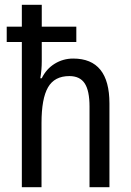

<svg xmlns="http://www.w3.org/2000/svg" viewBox="-20 -780 545 800"><path d="M154 -760V-669H298V-605H154V-525Q154 -489 148 -454H154Q173 -493 208 -514.5Q243 -536 285 -536Q436 -536 436 -349V0H353V-336Q353 -402 333 -432.5Q313 -463 269 -463Q207 -463 180 -416Q153 -369 153 -268V0H71V-605H8V-669H71V-760Z"/></svg>

Font: Noto Sans Devanagari Condensed
Style: Regular
Weight: 400
Width: 3
Designer: Jelle Bosma - Monotype Design Team
Foundry: Monotype Imaging Inc.
Version: Version 2.004; ttfautohint (v1.8.4.7-5d5b)